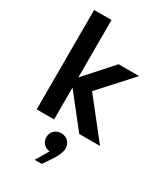

<svg xmlns="http://www.w3.org/2000/svg" viewBox="-251 -867 1105 1271"><g transform="rotate(30 301.5 -232.0)"><path d="M211 0V-244L403 0H562L335 -288L555 -530H398L211 -321V-760H78V0ZM287 296 294 286C346 212 373 170 373 129C373 83 340 55 298 55C257 55 225 84 225 126C225 166 254 196 291 198L233 296Z"/></g></svg>

Font: Be Vietnam Pro SemiBold
Style: Regular
Weight: 600
Designer: Lam Bao, Tony Le, Vietanh Nguyen
Foundry: Yellow Type Foundry
Version: Version 1.002